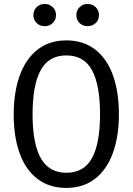

<svg xmlns="http://www.w3.org/2000/svg" viewBox="-20 -917 655 949"><path d="M307.7 11.8Q223.6 11.8 165.1 -32.8Q106.7 -77.4 77.2 -159.2Q47.7 -241 47.7 -351.3Q47.7 -460 77.2 -542.6Q106.7 -625.1 165.1 -671.3Q223.6 -717.4 307.7 -717.4Q391.8 -717.4 450.3 -672.3Q508.7 -627.2 538.2 -544.9Q567.7 -462.6 567.7 -352.3Q567.7 -243.6 538.2 -161.5Q508.7 -79.5 450.3 -33.8Q391.8 11.8 307.7 11.8ZM307.7 -643.1Q220.5 -643.1 180.8 -569.7Q141 -496.4 141 -351.3Q141 -207.7 181.5 -135.4Q222.1 -63.1 307.7 -63.1Q394.9 -63.1 434.6 -135.4Q474.4 -207.7 474.4 -352.3Q474.4 -497.4 434.6 -570.3Q394.9 -643.1 307.7 -643.1ZM145.1 -842.1Q145.1 -866.2 161 -881.8Q176.9 -897.4 201.5 -897.4Q224.6 -897.4 240.8 -881.5Q256.9 -865.6 256.9 -842.1Q256.9 -819 240.8 -803.3Q224.6 -787.7 201.5 -787.7Q176.9 -787.7 161 -803.1Q145.1 -818.5 145.1 -842.1ZM357.4 -842.1Q357.4 -865.6 373.3 -881.5Q389.2 -897.4 412.8 -897.4Q436.9 -897.4 453.1 -881.5Q469.2 -865.6 469.2 -842.1Q469.2 -818.5 453.1 -803.1Q436.9 -787.7 412.8 -787.7Q389.2 -787.7 373.3 -803.1Q357.4 -818.5 357.4 -842.1Z"/></svg>

Font: Fira Code
Style: Regular
Weight: 400
Designer: Carrois Corporate, Edenspiekermann AG, Nikita Prokopov
Foundry: Carrois Corporate, Edenspiekermann AG, Nikita Prokopov
Version: Version 5.002